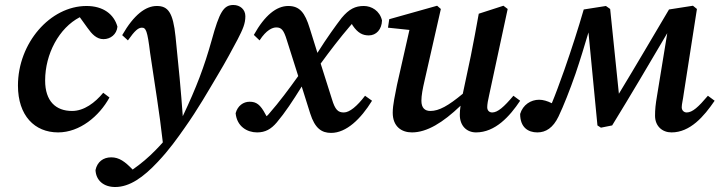

<svg xmlns="http://www.w3.org/2000/svg" viewBox="-20 -517 2886 770"><path d="M213 14C300 14 378 -51 419 -126L394 -145C361 -105 317 -72 269 -72C204 -72 161 -111 161 -194C161 -301 217 -405 300 -448L331 -405C348 -381 367 -360 395 -360C423 -360 448 -379 451 -410C437 -460 394 -493 327 -493C181 -493 52 -344 52 -174C52 -53 119 14 213 14Z M363 165C365 207 396 233 442 233C500 233 555 194 613 132C660 82 690 39 719 -2C775 -81 815 -152 852 -214C888 -274 911 -318 933 -359C954 -400 964 -422 964 -452C964 -479 943 -497 916 -497C877 -497 860 -469 829 -356C799 -249 768 -167 713 -51C706 -150 696 -255 684 -370C674 -467 654 -493 609 -493C564 -493 517 -458 470 -376L493 -355C521 -395 535 -406 549 -406C565 -406 571 -395 582 -305C602 -168 619 -71 633 54C624 64 615 74 605 84C576 114 545 140 512 163C481 131 458 114 426 114C394 114 370 132 363 165Z M925 -63C930 -10 971 14 1011 14C1044 14 1067 1 1090 -26C1123 -65 1154 -112 1190 -170L1224 -62C1243 -2 1270 16 1308 16C1369 16 1427 -40 1472 -113L1444 -133C1412 -91 1382 -66 1359 -66C1336 -66 1324 -76 1311 -120L1266 -262C1304 -314 1343 -365 1385 -414C1387 -416 1389 -418 1391 -421L1395 -414C1415 -385 1434 -375 1459 -375C1489 -375 1511 -399 1512 -435C1503 -474 1470 -493 1439 -493C1405 -493 1380 -481 1350 -445C1327 -415 1292 -367 1253 -305L1222 -404C1203 -466 1182 -493 1136 -493C1089 -493 1042 -456 998 -377L1021 -355C1048 -397 1073 -407 1088 -407C1109 -407 1118 -396 1130 -357L1176 -212C1138 -159 1101 -109 1059 -61C1056 -57 1053 -54 1049 -51L1045 -58C1024 -98 1008 -109 981 -109C956 -109 933 -93 925 -63Z M1889 14C1966 14 2024 -50 2066 -113L2039 -133C2001 -88 1976 -66 1954 -66C1943 -66 1934 -73 1934 -87C1934 -98 1937 -116 1942 -137L2016 -481L1999 -494L1900 -462C1890 -405 1879 -348 1868 -292L1836 -141C1778 -93 1741 -72 1706 -72C1684 -72 1670 -84 1670 -113C1670 -134 1675 -161 1683 -195L1748 -481L1733 -494L1541 -440L1536 -406L1622 -397L1572 -176C1565 -139 1555 -97 1555 -65C1555 -10 1590 14 1632 14C1692 14 1756 -25 1827 -93C1825 -79 1824 -68 1824 -57C1824 -11 1853 14 1889 14Z M2135 14C2169 14 2198 -4 2220 -50C2240 -92 2265 -155 2288 -221C2307 -277 2324 -333 2340 -387L2376 -14L2390 -5L2435 -14C2510 -136 2583 -260 2656 -384L2615 -133C2609 -98 2607 -78 2607 -53C2607 -11 2636 14 2673 14C2748 14 2803 -50 2846 -113L2819 -133C2781 -88 2757 -66 2734 -66C2724 -66 2714 -73 2714 -87C2714 -99 2719 -117 2722 -141L2775 -481L2759 -494L2663 -479C2596 -366 2530 -253 2462 -141L2427 -481L2410 -493L2321 -479C2299 -403 2273 -322 2243 -236C2223 -180 2208 -139 2193 -103C2175 -112 2158 -117 2142 -117C2109 -117 2077 -97 2066 -60C2066 -6 2098 14 2135 14Z"/></svg>

Font: Source Serif Pro Semibold
Style: Italic
Weight: 600
Italic angle: -12°
Designer: Frank Grießhammer
Foundry: Adobe Systems Incorporated
Version: Version 3.001;hotconv 1.0.111;makeotfexe 2.5.65597